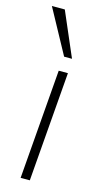

<svg xmlns="http://www.w3.org/2000/svg" viewBox="-120 -808 458 847"><g transform="rotate(15 109.0 -384.0)"><path d="M109 -500H151L111 0H69ZM6 -768H65L152 -566H116Z"/></g></svg>

Font: Muli ExtraLight
Style: Italic
Weight: 275
Italic angle: -4.541°
Designer: Vernon Adams
Foundry: Vernon Adams
Version: Version 2.001